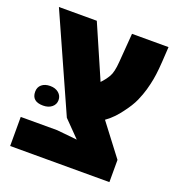

<svg xmlns="http://www.w3.org/2000/svg" viewBox="-118 -726 756 821"><g transform="rotate(20 260.5 -315.0)"><path d="M18.6 0V-132.3H184.1L276.9 -123L205.1 -196.3L11.2 -629.9H183.6L281.2 -405.8L288.1 -389.6Q305.7 -407.7 318.1 -428.7Q330.6 -449.7 334 -497.1L344.2 -628.9H510.3L508.8 -604Q506.3 -557.6 503.7 -528.8Q501 -500 496.8 -477.5Q492.7 -455.1 484.9 -427.2Q478 -402.8 465.1 -373.3Q452.1 -343.8 423.3 -306.2Q412.1 -291 397.5 -275.4Q382.8 -259.8 361.3 -244.1L470.2 -101.1V0ZM91.3 -210.4Q39.6 -210.4 39.6 -254.9Q39.6 -275.9 54 -287.8Q68.4 -299.8 92.3 -299.8Q116.2 -299.8 131.1 -287.1Q146 -274.4 146 -254.9Q146 -235.4 130.9 -222.9Q115.7 -210.4 91.3 -210.4Z"/></g></svg>

Font: Open Sans Condensed ExtraBold
Style: Regular
Weight: 800
Width: 3
Designer: Monotype Design Team
Foundry: Monotype Imaging Inc.
Version: Version 3.000; ttfautohint (v1.8.4)